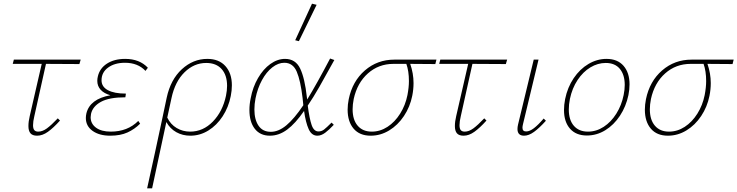

<svg xmlns="http://www.w3.org/2000/svg" viewBox="-20 -731 3994 1040"><path d="M166 -102Q159 -73 159 -53Q159 -34 166 -26Q173 -18 187 -18Q210 -18 234 -35.5Q258 -53 293 -90L305 -78Q269 -38 239.5 -17Q210 4 181 4Q156 4 145 -9Q134 -22 134 -48Q134 -73 141 -102L206 -385H49L55 -408H417L410 -384L229 -385Z M781 -364 768 -347Q727 -391 657 -391Q601 -391 565.5 -365Q530 -339 530 -296Q530 -261 564.5 -242.5Q599 -224 662 -224L659 -204Q572 -204 527 -179.5Q482 -155 473 -114Q471 -102 471 -96Q471 -61 500 -39.5Q529 -18 580 -18Q671 -18 729 -76L739 -61Q709 -31 670.5 -13.5Q632 4 577 4Q518 4 481.5 -22Q445 -48 445 -92Q445 -104 448 -117Q467 -195 578 -215Q543 -225 525 -245Q507 -265 507 -293Q507 -305 510 -317Q520 -361 559.5 -386.5Q599 -412 658 -412Q736 -412 781 -364Z M1236 -269Q1236 -241 1230 -211Q1218 -150 1186 -101Q1154 -52 1108.5 -24Q1063 4 1011 4Q969 4 935 -15Q901 -34 881 -70L804 289H777Q800 187 819.5 95.5Q839 4 858 -84L883 -202Q904 -300 965 -356Q1026 -412 1103 -412Q1166 -412 1201 -373Q1236 -334 1236 -269ZM1210 -266Q1210 -324 1180.5 -357Q1151 -390 1097 -390Q1031 -390 979.5 -339.5Q928 -289 909 -200L886 -94Q904 -57 937 -37.5Q970 -18 1010 -18Q1080 -18 1133 -72.5Q1186 -127 1204 -212Q1210 -241 1210 -266Z M1599 -508 1579 -513 1670 -711 1695 -705ZM1776 -67 1788 -55Q1763 -28 1741.5 -12Q1720 4 1699 4Q1668 4 1652 -31.5Q1636 -67 1627 -130Q1580 -62 1535.5 -29Q1491 4 1442 4Q1389 4 1360 -33.5Q1331 -71 1331 -135Q1331 -167 1338 -199Q1349 -259 1377.5 -308Q1406 -357 1444.5 -384.5Q1483 -412 1524 -412Q1581 -412 1606 -359.5Q1631 -307 1642 -206L1644 -192Q1696 -277 1768 -414L1791 -406Q1742 -317 1709.5 -260Q1677 -203 1647 -159Q1656 -89 1668 -54Q1680 -19 1705 -19Q1722 -19 1735.5 -29.5Q1749 -40 1776 -67ZM1623 -161 1619 -200Q1608 -294 1587.5 -342.5Q1567 -391 1520 -391Q1487 -391 1455 -366Q1423 -341 1399 -297Q1375 -253 1364 -198Q1358 -167 1358 -138Q1358 -83 1380.5 -50Q1403 -17 1447 -17Q1489 -17 1531.5 -52.5Q1574 -88 1623 -161Z M2338 -384Q2245 -384 2202 -385Q2220 -333 2220 -281Q2220 -247 2213 -212Q2201 -152 2168 -102.5Q2135 -53 2088 -24.5Q2041 4 1988 4Q1928 4 1895.5 -34Q1863 -72 1863 -137Q1863 -164 1869 -194Q1889 -291 1956.5 -349.5Q2024 -408 2116 -408H2344ZM2195 -292Q2195 -346 2181 -385H2111Q2031 -385 1973 -333.5Q1915 -282 1896 -195Q1890 -165 1890 -139Q1890 -82 1917.5 -50Q1945 -18 1994 -18Q2039 -18 2079 -44Q2119 -70 2147.5 -115.5Q2176 -161 2187 -216Q2195 -258 2195 -292Z M2476 -102Q2469 -73 2469 -53Q2469 -34 2476 -26Q2483 -18 2497 -18Q2520 -18 2544 -35.5Q2568 -53 2603 -90L2615 -78Q2579 -38 2549.5 -17Q2520 4 2491 4Q2466 4 2455 -9Q2444 -22 2444 -48Q2444 -73 2451 -102L2516 -385H2359L2365 -408H2727L2720 -384L2539 -385Z M2783 -32Q2783 -43 2786 -56L2871 -408H2897L2813 -59Q2810 -47 2810 -39Q2810 -19 2830 -19Q2849 -19 2872 -36.5Q2895 -54 2925 -89L2937 -77Q2901 -37 2872.5 -16.5Q2844 4 2819 4Q2783 4 2783 -32Z M3035 -135Q3035 -163 3041 -194Q3054 -258 3087.5 -307.5Q3121 -357 3167.5 -384.5Q3214 -412 3265 -412Q3325 -412 3357.5 -374.5Q3390 -337 3390 -274Q3390 -246 3384 -216Q3371 -154 3338 -104Q3305 -54 3258.5 -25.5Q3212 3 3159 3Q3100 3 3067.5 -34Q3035 -71 3035 -135ZM3358 -216Q3364 -245 3364 -271Q3364 -326 3337.5 -358Q3311 -390 3261 -390Q3218 -390 3178 -366Q3138 -342 3108.5 -297.5Q3079 -253 3067 -195Q3061 -165 3061 -138Q3061 -81 3088.5 -49.5Q3116 -18 3165 -18Q3210 -18 3250 -44Q3290 -70 3318.5 -115.5Q3347 -161 3358 -216Z M3948 -384Q3855 -384 3812 -385Q3830 -333 3830 -281Q3830 -247 3823 -212Q3811 -152 3778 -102.5Q3745 -53 3698 -24.5Q3651 4 3598 4Q3538 4 3505.5 -34Q3473 -72 3473 -137Q3473 -164 3479 -194Q3499 -291 3566.5 -349.5Q3634 -408 3726 -408H3954ZM3805 -292Q3805 -346 3791 -385H3721Q3641 -385 3583 -333.5Q3525 -282 3506 -195Q3500 -165 3500 -139Q3500 -82 3527.5 -50Q3555 -18 3604 -18Q3649 -18 3689 -44Q3729 -70 3757.5 -115.5Q3786 -161 3797 -216Q3805 -258 3805 -292Z"/></svg>

Font: Ysabeau Infant Extralight
Style: Italic
Weight: 200
Italic angle: -12°
Designer: Christian Thalmann (Catharsis Fonts)
Version: Version 0.003